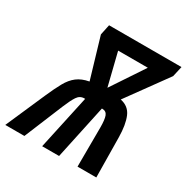

<svg xmlns="http://www.w3.org/2000/svg" viewBox="-220 -853 965 992"><g transform="rotate(30 262.5 -357.0)"><path d="M45 -233Q69 -288 89.5 -325Q110 -362 137.5 -383Q165 -404 208 -412L137 -652L150 -714H582L568 -652L394 -412Q444 -402 463 -357.5Q482 -313 483 -237L486 0H374L375 -234Q375 -281 367 -302Q359 -323 335 -323H333L264 0H163L233 -323H228Q202 -323 186.5 -299.5Q171 -276 152 -230L57 0H-57ZM304 -430 433 -624H256Z"/></g></svg>

Font: Noto Sans ExtraCondensed SemiBold
Style: Italic
Weight: 600
Width: 2
Italic angle: -12°
Designer: Monotype Design Team
Foundry: Monotype Imaging Inc.
Version: Version 2.013; ttfautohint (v1.8.4.7-5d5b)